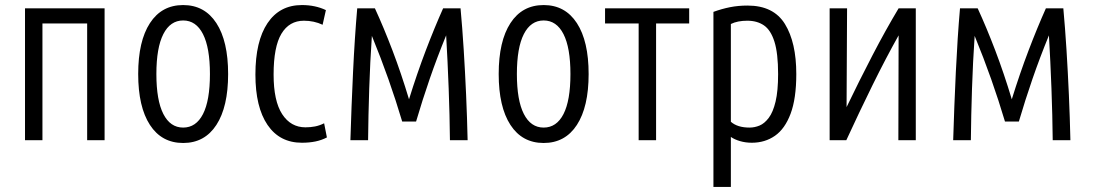

<svg xmlns="http://www.w3.org/2000/svg" viewBox="-20 -555 4326 760"><path d="M79 0V-522H394V0H325V-462H148V0Z M705 11Q620 11 573.5 -60.5Q527 -132 527 -262Q527 -392 573.5 -463.5Q620 -535 705 -535Q790 -535 836.5 -463.5Q883 -392 883 -262Q883 -132 836.5 -60.5Q790 11 705 11ZM705 -50Q756 -50 783.5 -103.5Q811 -157 811 -262Q811 -366 783.5 -420Q756 -474 705 -474Q654 -474 626.5 -420Q599 -366 599 -262Q599 -158 626.5 -104Q654 -50 705 -50Z M1175 10Q1087 10 1039 -60.5Q991 -131 991 -260Q991 -392 1039 -463.5Q1087 -535 1175 -535Q1228 -535 1270 -515L1257 -457Q1223 -473 1183 -473Q1125 -473 1094 -421.5Q1063 -370 1063 -260Q1063 -155 1097 -103Q1131 -51 1189 -51Q1209 -51 1227 -54.5Q1245 -58 1263 -67L1274 -11Q1253 0 1228.5 5Q1204 10 1175 10Z M1367 0Q1371 -133 1377.5 -270Q1384 -407 1394 -522H1464Q1499 -446 1533.5 -355.5Q1568 -265 1599 -162Q1631 -265 1665.5 -355.5Q1700 -446 1734 -522H1803Q1810 -446 1815.5 -358.5Q1821 -271 1825 -180Q1829 -89 1831 0H1761Q1760 -98 1756 -205Q1752 -312 1746 -415Q1710 -327 1681 -243Q1652 -159 1627 -74H1572Q1547 -158 1517.5 -241.5Q1488 -325 1452 -413Q1445 -310 1441.5 -204Q1438 -98 1437 0Z M2132 11Q2047 11 2000.5 -60.5Q1954 -132 1954 -262Q1954 -392 2000.5 -463.5Q2047 -535 2132 -535Q2217 -535 2263.5 -463.5Q2310 -392 2310 -262Q2310 -132 2263.5 -60.5Q2217 11 2132 11ZM2132 -50Q2183 -50 2210.5 -103.5Q2238 -157 2238 -262Q2238 -366 2210.5 -420Q2183 -474 2132 -474Q2081 -474 2053.5 -420Q2026 -366 2026 -262Q2026 -158 2053.5 -104Q2081 -50 2132 -50Z M2508 0V-462H2375V-522H2708V-462H2577V0Z M2804 185V-508Q2837 -520 2869.5 -526.5Q2902 -533 2939 -533Q3042 -533 3087 -460Q3132 -387 3132 -262Q3132 -165 3109.5 -105Q3087 -45 3047.5 -17.5Q3008 10 2956 10Q2931 10 2909 3.5Q2887 -3 2873 -13V185ZM2947 -50Q2967 -50 2986.5 -58Q3006 -66 3023 -88.5Q3040 -111 3050 -153Q3060 -195 3060 -262Q3060 -344 3045.5 -390Q3031 -436 3004 -454.5Q2977 -473 2938 -473Q2899 -473 2873 -460V-73Q2899 -50 2947 -50Z M3264 0V-522H3333Q3333 -425 3332 -327Q3331 -229 3331 -131Q3381 -235 3433.5 -336Q3486 -437 3537 -522H3605V0H3536Q3536 -104 3536.5 -207.5Q3537 -311 3537 -415Q3486 -324 3434 -218.5Q3382 -113 3330 0Z M3753 0Q3757 -133 3763.5 -270Q3770 -407 3780 -522H3850Q3885 -446 3919.5 -355.5Q3954 -265 3985 -162Q4017 -265 4051.5 -355.5Q4086 -446 4120 -522H4189Q4196 -446 4201.5 -358.5Q4207 -271 4211 -180Q4215 -89 4217 0H4147Q4146 -98 4142 -205Q4138 -312 4132 -415Q4096 -327 4067 -243Q4038 -159 4013 -74H3958Q3933 -158 3903.5 -241.5Q3874 -325 3838 -413Q3831 -310 3827.5 -204Q3824 -98 3823 0Z"/></svg>

Font: Ubuntu Sans Condensed
Style: Regular
Weight: 400
Width: 3
Designer: Dalton Maag Ltd
Foundry: Dalton Maag Ltd
Version: Version 1.006; ttfautohint (v1.8.4.7-5d5b)